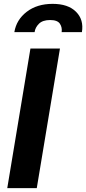

<svg xmlns="http://www.w3.org/2000/svg" viewBox="-20 -980 449 1000"><path d="M292.3 -727.3 171.5 0H17.8L138.5 -727.3ZM54.7 -812.5Q65.3 -877.1 119.1 -918.5Q172.9 -959.9 254.3 -959.9Q334.9 -959.9 376.1 -918.5Q417.3 -877.1 406.6 -812.5H301.1Q304.7 -837.4 291.9 -856.5Q279.1 -875.7 241.1 -875.7Q202.4 -875.7 182.9 -856.4Q163.4 -837 160.2 -812.5Z"/></svg>

Font: Inter UI
Style: Bold Italic
Weight: 700
Italic angle: 9.39999°
Designer: Rasmus Andersson
Foundry: rsms
Version: 3.2;8d6f07862